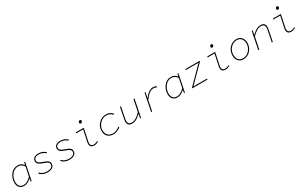

<svg xmlns="http://www.w3.org/2000/svg" viewBox="322 -2613 7157 4556"><g transform="rotate(-30 3900.0 -335.0)"><path d="M236 12Q160 12 113 -34Q66 -80 66 -170Q66 -233 86 -290.5Q106 -348 142 -393Q178 -438 227 -464Q276 -490 334 -490Q388 -490 429 -468Q470 -446 492 -410H496L514 -478H538L442 0H418L430 -78H426Q386 -39 336.5 -13.5Q287 12 236 12ZM238 -14Q286 -14 338 -42.5Q390 -71 438 -122L490 -372Q457 -422 417 -443Q377 -464 332 -464Q281 -464 237.5 -439.5Q194 -415 162 -374Q130 -333 112 -281.5Q94 -230 94 -176Q94 -94 133 -54Q172 -14 238 -14Z M873 12Q835 12 795.5 1.5Q756 -9 722.5 -29Q689 -49 668 -76L688 -94Q721 -54 772 -34Q823 -14 880 -14Q945 -14 989.5 -39Q1034 -64 1034 -120Q1034 -151 1014 -171Q994 -191 959.5 -205.5Q925 -220 881 -235Q805 -261 773.5 -292.5Q742 -324 742 -370Q742 -411 763.5 -437.5Q785 -464 821 -477Q857 -490 902 -490Q970 -490 1021 -465.5Q1072 -441 1100 -412L1082 -392Q1052 -419 1008 -441.5Q964 -464 900 -464Q839 -464 804.5 -439Q770 -414 770 -372Q770 -327 807 -303Q844 -279 903 -259Q949 -244 985 -227Q1021 -210 1041.5 -185.5Q1062 -161 1062 -122Q1062 -73 1036.5 -43.5Q1011 -14 968 -1Q925 12 873 12Z M1473 12Q1435 12 1395.5 1.5Q1356 -9 1322.5 -29Q1289 -49 1268 -76L1288 -94Q1321 -54 1372 -34Q1423 -14 1480 -14Q1545 -14 1589.5 -39Q1634 -64 1634 -120Q1634 -151 1614 -171Q1594 -191 1559.5 -205.5Q1525 -220 1481 -235Q1405 -261 1373.5 -292.5Q1342 -324 1342 -370Q1342 -411 1363.5 -437.5Q1385 -464 1421 -477Q1457 -490 1502 -490Q1570 -490 1621 -465.5Q1672 -441 1700 -412L1682 -392Q1652 -419 1608 -441.5Q1564 -464 1500 -464Q1439 -464 1404.5 -439Q1370 -414 1370 -372Q1370 -327 1407 -303Q1444 -279 1503 -259Q1549 -244 1585 -227Q1621 -210 1641.5 -185.5Q1662 -161 1662 -122Q1662 -73 1636.5 -43.5Q1611 -14 1568 -1Q1525 12 1473 12Z M2151 12Q2104 12 2073 -13.5Q2042 -39 2042 -94Q2042 -105 2043.5 -117Q2045 -129 2048 -142L2114 -452H1924L1930 -478H2146L2074 -134Q2072 -124 2071 -115Q2070 -106 2070 -98Q2070 -53 2094.5 -33.5Q2119 -14 2156 -14Q2183 -14 2208.5 -22.5Q2234 -31 2262 -44L2272 -22Q2242 -7 2214 2.5Q2186 12 2151 12ZM2142 -600Q2126 -600 2117 -609.5Q2108 -619 2108 -634Q2108 -647 2114.5 -658Q2121 -669 2131 -675.5Q2141 -682 2152 -682Q2169 -682 2177.5 -672.5Q2186 -663 2186 -648Q2186 -629 2172.5 -614.5Q2159 -600 2142 -600Z M2686 12Q2623 12 2575 -12Q2527 -36 2499.5 -83Q2472 -130 2472 -200Q2472 -265 2496 -318Q2520 -371 2560.5 -409.5Q2601 -448 2652 -469Q2703 -490 2758 -490Q2820 -490 2864.5 -465.5Q2909 -441 2934 -406L2912 -388Q2884 -426 2845.5 -445Q2807 -464 2748 -464Q2703 -464 2659 -444Q2615 -424 2579 -388.5Q2543 -353 2521.5 -306.5Q2500 -260 2500 -206Q2500 -110 2552 -62Q2604 -14 2688 -14Q2735 -14 2782 -35Q2829 -56 2866 -90L2884 -70Q2845 -34 2791 -11Q2737 12 2686 12Z M3193 12Q3126 12 3098 -21.5Q3070 -55 3070 -104Q3070 -128 3073 -147.5Q3076 -167 3080 -188L3138 -478H3166L3108 -190Q3104 -168 3101 -148.5Q3098 -129 3098 -108Q3098 -63 3123 -38.5Q3148 -14 3196 -14Q3259 -14 3320 -52Q3381 -90 3442 -154L3508 -478H3536L3440 0H3416L3434 -110H3430Q3397 -78 3361 -50Q3325 -22 3284 -5Q3243 12 3193 12Z M3716 0 3812 -478H3836L3810 -334H3814Q3842 -373 3877.5 -408.5Q3913 -444 3954.5 -467Q3996 -490 4042 -490Q4074 -490 4097.5 -483Q4121 -476 4140 -462L4124 -438Q4105 -452 4085 -457Q4065 -462 4039 -462Q3977 -462 3916.5 -411Q3856 -360 3800 -280L3744 0Z M4436 12Q4360 12 4313 -34Q4266 -80 4266 -170Q4266 -233 4286 -290.5Q4306 -348 4342 -393Q4378 -438 4427 -464Q4476 -490 4534 -490Q4588 -490 4629 -468Q4670 -446 4692 -410H4696L4714 -478H4738L4642 0H4618L4630 -78H4626Q4586 -39 4536.5 -13.5Q4487 12 4436 12ZM4438 -14Q4486 -14 4538 -42.5Q4590 -71 4638 -122L4690 -372Q4657 -422 4617 -443Q4577 -464 4532 -464Q4481 -464 4437.5 -439.5Q4394 -415 4362 -374Q4330 -333 4312 -281.5Q4294 -230 4294 -176Q4294 -94 4333 -54Q4372 -14 4438 -14Z M4844 0 4846 -18 5276 -452H4924L4930 -478H5322L5320 -460L4890 -26H5264L5258 0Z M5751 12Q5704 12 5673 -13.5Q5642 -39 5642 -94Q5642 -105 5643.5 -117Q5645 -129 5648 -142L5714 -452H5524L5530 -478H5746L5674 -134Q5672 -124 5671 -115Q5670 -106 5670 -98Q5670 -53 5694.5 -33.5Q5719 -14 5756 -14Q5783 -14 5808.5 -22.5Q5834 -31 5862 -44L5872 -22Q5842 -7 5814 2.5Q5786 12 5751 12ZM5742 -600Q5726 -600 5717 -609.5Q5708 -619 5708 -634Q5708 -647 5714.5 -658Q5721 -669 5731 -675.5Q5741 -682 5752 -682Q5769 -682 5777.5 -672.5Q5786 -663 5786 -648Q5786 -629 5772.5 -614.5Q5759 -600 5742 -600Z M6246 12Q6186 12 6143.5 -14.5Q6101 -41 6078.5 -87.5Q6056 -134 6056 -194Q6056 -256 6077.5 -309.5Q6099 -363 6136.5 -403.5Q6174 -444 6223.5 -467Q6273 -490 6328 -490Q6388 -490 6430.5 -463.5Q6473 -437 6495.5 -390.5Q6518 -344 6518 -284Q6518 -223 6496.5 -169Q6475 -115 6437.5 -74.5Q6400 -34 6351 -11Q6302 12 6246 12ZM6248 -14Q6296 -14 6339.5 -35Q6383 -56 6417 -92.5Q6451 -129 6470.5 -177Q6490 -225 6490 -278Q6490 -362 6447 -413Q6404 -464 6326 -464Q6278 -464 6234.5 -443Q6191 -422 6157 -385.5Q6123 -349 6103.5 -301Q6084 -253 6084 -200Q6084 -116 6127 -65Q6170 -14 6248 -14Z M6652 0 6748 -478H6772L6754 -368H6758Q6791 -400 6827 -428Q6863 -456 6904.5 -473Q6946 -490 6996 -490Q7062 -490 7090 -457Q7118 -424 7118 -374Q7118 -350 7115.5 -330.5Q7113 -311 7108 -290L7050 0H7022L7080 -288Q7085 -311 7087.5 -330Q7090 -349 7090 -370Q7090 -415 7065 -439.5Q7040 -464 6992 -464Q6929 -464 6868.5 -426.5Q6808 -389 6746 -324L6680 0Z M7551 12Q7504 12 7473 -13.5Q7442 -39 7442 -94Q7442 -105 7443.5 -117Q7445 -129 7448 -142L7514 -452H7324L7330 -478H7546L7474 -134Q7472 -124 7471 -115Q7470 -106 7470 -98Q7470 -53 7494.5 -33.5Q7519 -14 7556 -14Q7583 -14 7608.5 -22.5Q7634 -31 7662 -44L7672 -22Q7642 -7 7614 2.5Q7586 12 7551 12ZM7542 -600Q7526 -600 7517 -609.5Q7508 -619 7508 -634Q7508 -647 7514.5 -658Q7521 -669 7531 -675.5Q7541 -682 7552 -682Q7569 -682 7577.5 -672.5Q7586 -663 7586 -648Q7586 -629 7572.5 -614.5Q7559 -600 7542 -600Z"/></g></svg>

Font: SourceCodeVF
Style: Italic
Weight: 200
Italic angle: -11°
Monospace: yes
Designer: Paul D. Hunt, Teo Tuominen
Foundry: Adobe
Version: Version 1.026;hotconv 1.1.0;makeotfexe 2.6.0